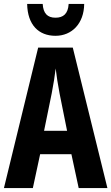

<svg xmlns="http://www.w3.org/2000/svg" viewBox="-20 -956 566 976"><path d="M408 -936H329C326 -886 302 -866 262 -866C221 -866 200 -888 197 -936H118C120 -829 177 -774 262 -774C345 -774 407 -836 408 -936ZM380 0H526L350 -714H174L0 0H147L184 -172H343ZM283 -480 321 -291H204L243 -482C252 -528 259 -573 263 -608C267 -572 274 -527 283 -480Z"/></svg>

Font: Noto Sans Lao Looped ExtraCondensed
Style: Bold
Weight: 700
Width: 2
Designer: Mark Frömberg, Ben Mitchell
Foundry: The Fontpad Ltd
Version: Version 1.002